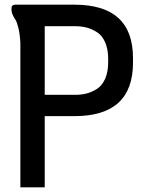

<svg xmlns="http://www.w3.org/2000/svg" viewBox="-20 -800 626 820"><path d="M298 -780Q548 -780 548 -552V-532Q548 -304 298 -304H171V0H67V-616Q65 -655 58.5 -681Q52 -707 45.5 -716.5Q39 -726 34 -737Q29 -748 29 -761Q29 -768 30.5 -772.5Q32 -777 37.5 -778.5Q43 -780 44 -780Q45 -780 53 -780ZM442 -535V-548Q442 -590 429 -619.5Q416 -649 393.5 -663Q371 -677 349 -682.5Q327 -688 301 -688H171V-395H301Q327 -395 349 -400.5Q371 -406 393.5 -420Q416 -434 429 -463.5Q442 -493 442 -535Z"/></svg>

Font: Coupeur_Texte
Style: Regular
Weight: 400
Designer: Léa Rolland
Version: Version 1.000;PS 001.000;hotconv 1.0.88;makeotf.lib2.5.64775